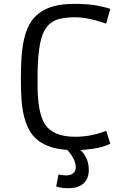

<svg xmlns="http://www.w3.org/2000/svg" viewBox="-20 -777 623 1006"><path d="M376.5 -60.5Q456.1 -60.5 536.6 -91.3L558.1 -23.9Q521 -5.4 468.8 2.2Q416.5 9.8 376.5 9.8H369.6Q195.8 9.8 136.7 -89.8Q100.6 -150.4 92.8 -252.9Q89.4 -302.2 89.4 -360.8Q89.4 -419.4 92.5 -472.4Q95.7 -525.4 105.5 -569.6Q115.2 -613.8 133.8 -648.4Q152.3 -683.1 183.6 -707Q247.1 -756.8 368.2 -756.8Q446.3 -756.8 493.9 -746.8Q541.5 -736.8 558.1 -730.5L536.1 -653.3Q440.9 -686.5 373.3 -686.5Q305.7 -686.5 269.3 -670.2Q232.9 -653.8 212.4 -616.2Q176.8 -551.8 176.8 -370.6V-334.5Q176.8 -185.5 215.3 -126.5Q258.3 -60.5 372.1 -60.5ZM377 99.1Q377 55.2 324.7 -0.5L325.2 -5.4L360.4 -23.4Q445.3 27.8 445.3 111.8Q445.3 159.2 417.7 184.1Q390.1 209 339.8 209Q297.4 209 274.4 199.7L286.6 137.2Q309.6 142.1 328.9 142.1Q348.1 142.1 362.5 131.8Q377 121.6 377 99.1Z"/></svg>

Font: Armata
Style: Regular
Weight: 400
Designer: Viktoriya Grabowska
Foundry: Viktoriya Grabowska
Version: Version 1.003